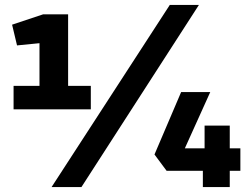

<svg xmlns="http://www.w3.org/2000/svg" viewBox="-20 -758 1015 778"><path d="M140 -316V-583L49 -574L29 -658L155 -700H256V-316ZM35 -410H348V-315H35ZM189 0 668 -738H786L310 0ZM954 -66H911V0H802V-66H655L606 -132L714 -385H832L729 -157H809V-249H911V-157H954Z"/></svg>

Font: REM Medium SemiBold
Style: Regular
Weight: 600
Version: Version 1.005;gftools[0.9.28]